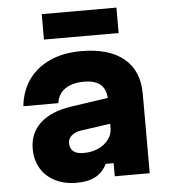

<svg xmlns="http://www.w3.org/2000/svg" viewBox="-58 -895 865 963"><g transform="rotate(-5 375.0 -413.0)"><path d="M492 -396V-266L332 -243Q304 -239 286 -223.5Q268 -208 268 -186Q268 -159 284.5 -144.5Q301 -130 338 -130Q379 -130 411.5 -145Q444 -160 463 -185.5Q482 -211 482 -242V-380Q482 -434 455 -460Q428 -486 368 -486Q329 -486 299.5 -474.5Q270 -463 253 -441.5Q236 -420 232 -390H56Q64 -468 104.5 -524Q145 -580 212.5 -610Q280 -640 368 -640Q508 -640 583 -578Q658 -516 658 -400V0H482V-66H442Q423 -26 386 -5Q349 16 290 16Q228 16 181.5 -7.5Q135 -31 109.5 -73.5Q84 -116 84 -172Q84 -252 138.5 -302Q193 -352 293 -367ZM188 -714V-842H564V-714Z"/></g></svg>

Font: Martian Mono SemiExpanded ExtraBold
Style: Regular
Weight: 800
Width: 6
Designer: Roman Shamin
Foundry: Evil Martians
Version: Version 1.000